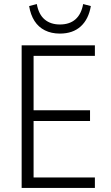

<svg xmlns="http://www.w3.org/2000/svg" viewBox="-20 -929 548 949"><path d="M87 0V-705H449V-653H146V-384H425V-331H146V-52H449V0ZM276 -763Q234 -763 202 -779Q170 -795 150.5 -825.5Q131 -856 124 -899L162 -909Q171 -858 200.5 -833Q230 -808 276 -808Q324 -808 353 -833.5Q382 -859 391 -909L429 -899Q418 -834 379 -798.5Q340 -763 276 -763Z"/></svg>

Font: Nunito Sans 10pt Condensed Light
Style: Regular
Weight: 300
Width: 3
Designer: Vernon Adams
Foundry: Vernon Adams
Version: Version 3.101;gftools[0.9.27]